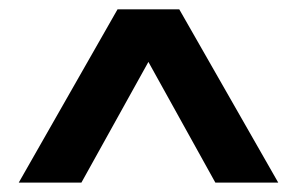

<svg xmlns="http://www.w3.org/2000/svg" viewBox="-20 -745 634 410"><path d="M20 -355 231 -725.1H362.8L574.2 -355H439.9L296.9 -612.8L153.8 -355Z"/></svg>

Font: Human Sans
Style: Bold
Weight: 700
Designer: Tim Radville
Foundry: Continuum
Version: Version 1.000;FEAKit 1.0